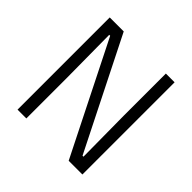

<svg xmlns="http://www.w3.org/2000/svg" viewBox="-165 -790 941 941"><g transform="rotate(45 306.0 -319.5)"><path d="M178 -639 466 -65.5H472.5L470 -347.5V-639H530.5V0H435.5L146 -577H139.5L142 -279V0H81V-639Z"/></g></svg>

Font: Anek Gujarati Medium Light
Style: Regular
Weight: 300
Version: Version 1.003